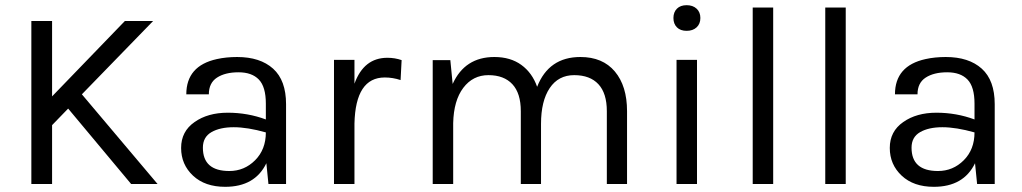

<svg xmlns="http://www.w3.org/2000/svg" viewBox="-20 -710 3944 741"><path d="M101 0V-629H181V-338L462 -629H571L296 -346L588 0H486L243 -291L181 -227V0Z M731 -239Q782 -275 859 -275Q936 -275 1006 -249V-310Q1006 -375 979 -403Q952 -431 900.5 -431Q849 -431 817.5 -410.5Q786 -390 786 -346H699Q699 -456 817 -482Q853 -490 895 -490Q984 -490 1034 -445Q1084 -400 1084 -308V0H1016L1008 -80Q964 11 849 11Q771 11 725 -32Q679 -75 679 -139Q679 -203 731 -239ZM763 -140Q763 -50 865 -50Q923 -50 964.5 -91.5Q1006 -133 1006 -199Q935 -219 882 -219Q829 -219 796 -200Q763 -181 763 -140Z M1269 0V-479H1348V-387Q1384 -487 1475 -487Q1504 -487 1530 -478L1526 -401Q1496 -411 1465 -411Q1352 -411 1348 -233V0Z M1650 0V-478H1718L1727 -386Q1774 -490 1888 -490Q1950 -490 1992 -459.5Q2034 -429 2053 -375Q2098 -490 2220 -490Q2306 -490 2353 -434Q2400 -378 2400 -281V0H2322V-281Q2322 -350 2289.5 -385Q2257 -420 2196 -420Q2135 -420 2101.5 -370Q2068 -320 2068 -232V0H1990V-281Q1990 -350 1957.5 -385Q1925 -420 1865 -420Q1805 -420 1768 -371Q1731 -322 1729 -235V0Z M2592.5 -604.5Q2579 -618 2579 -640.5Q2579 -663 2592.5 -676.5Q2606 -690 2630 -690Q2654 -690 2668.5 -676.5Q2683 -663 2683 -640.5Q2683 -618 2668.5 -604.5Q2654 -591 2630 -591Q2606 -591 2592.5 -604.5ZM2591 0V-479H2670V0Z M2885 0V-681H2964V0Z M3165 0V-681H3244V0Z M3466 -239Q3517 -275 3594 -275Q3671 -275 3741 -249V-310Q3741 -375 3714 -403Q3687 -431 3635.5 -431Q3584 -431 3552.5 -410.5Q3521 -390 3521 -346H3434Q3434 -456 3552 -482Q3588 -490 3630 -490Q3719 -490 3769 -445Q3819 -400 3819 -308V0H3751L3743 -80Q3699 11 3584 11Q3506 11 3460 -32Q3414 -75 3414 -139Q3414 -203 3466 -239ZM3498 -140Q3498 -50 3600 -50Q3658 -50 3699.5 -91.5Q3741 -133 3741 -199Q3670 -219 3617 -219Q3564 -219 3531 -200Q3498 -181 3498 -140Z"/></svg>

Font: Karmilla
Style: Regular
Weight: 400
Designer: Jonathan Pinhorn
Version: Version 1.000